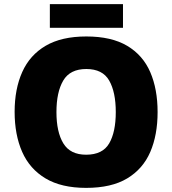

<svg xmlns="http://www.w3.org/2000/svg" viewBox="-20 -902 837 932"><path d="M745 -358Q745 -247 709.5 -164.5Q674 -82 597.5 -36Q521 10 398 10Q278 10 201 -36Q124 -82 87.5 -165Q51 -248 51 -359Q51 -470 88 -552.5Q125 -635 202 -680Q279 -725 399 -725Q521 -725 597.5 -679.5Q674 -634 709.5 -551.5Q745 -469 745 -358ZM254 -358Q254 -261 287.5 -206Q321 -151 398 -151Q478 -151 510 -206Q542 -261 542 -358Q542 -455 510 -511Q478 -567 399 -567Q320 -567 287 -511Q254 -455 254 -358ZM577 -882V-767H222V-882Z"/></svg>

Font: Noto Sans Arabic Blk
Style: Regular
Weight: 900
Designer: Monotype Design Team, Nadine Chahine, Nizar Qandah and Khaled Hosny
Foundry: Monotype Imaging Inc.
Version: Version 2.012; ttfautohint (v1.8.4.7-5d5b)